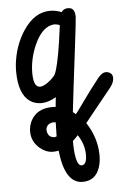

<svg xmlns="http://www.w3.org/2000/svg" viewBox="-56 -456 582 883"><g transform="rotate(-5 235.5 -14.0)"><path d="M28.8 -147Q28.8 -163.6 30.8 -182.1Q41 -265.6 83.5 -330.6Q135.7 -410.2 208.5 -410.2Q234.9 -410.2 261.2 -399.4Q271.5 -414.6 290.5 -415Q296.9 -415 302.7 -413.6Q323.7 -407.7 323.7 -372.1Q323.7 -358.4 305.2 -209.5Q283.2 -32.2 272.5 63L285.6 73.7Q294.4 63.5 307.6 44.4Q362.8 -33.7 403.3 -84Q421.9 -106.4 438.5 -106.9Q443.8 -106.9 448.7 -105.5Q470.7 -99.6 470.7 -77.1Q470.7 -56.2 452.6 -33.7L329.6 118.7Q377 190.9 377.4 271.5Q377.4 301.8 369.6 325.7Q350.1 386.7 289.6 386.7Q208 386.2 191.9 233.9Q179.7 236.8 166 236.8Q133.8 236.8 105 212.4Q68.8 181.2 68.8 135.3Q68.8 107.9 81.5 84Q109.9 32.2 178.2 31.7Q189.5 31.7 195.8 32.2L200.2 -12.2Q165 8.8 132.8 9.3Q102.1 9.3 79.6 -6.3Q28.8 -41.5 28.8 -147ZM237.3 -264.6Q237.3 -264.6 247.6 -340.3Q240.2 -344.7 225.1 -346.2Q216.3 -346.2 207 -343.8Q161.6 -331.1 129.9 -259.8Q102.1 -195.8 102.1 -131.3Q102.1 -126 102.5 -120.6Q105 -66.4 132.8 -66.4Q147 -66.4 168.5 -81.5Q190.9 -98.1 202.6 -113.8Q203.6 -115.2 204.6 -117.7Q219.7 -148.9 237.3 -264.6ZM285.6 170.9Q273.4 184.6 261.2 195.3Q261.2 204.1 261.2 212.9Q264.2 310.5 291.5 310.5Q293.5 310.5 295.4 310.1Q315.4 305.7 315.4 264.2Q315.4 214.8 285.6 170.9ZM188.5 167.5Q188.5 166 188.5 160.6Q189.5 139.2 189.9 103Q187 102.1 181.2 102.1Q173.3 102.1 166.5 104.5Q144.5 112.8 144.5 136.2Q144.5 140.1 146 145Q152.8 170.4 179.2 170.4Q183.1 170.4 188.5 167.5Z"/></g></svg>

Font: Vibur
Style: Medium
Weight: 400
Version: Version 1.004